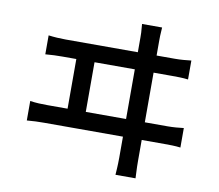

<svg xmlns="http://www.w3.org/2000/svg" viewBox="-87 -882 1174 1028"><g transform="rotate(10 500.0 -368.0)"><path d="M122 -631V-528C154 -531 186 -532 215 -532H290V-262H179C150 -262 117 -263 86 -268V-162C119 -165 150 -166 179 -166H608V-51C608 -41 608 -10 604 42H713C710 -10 710 -43 710 -53V-166H834C855 -166 894 -166 921 -162V-268C896 -265 866 -262 834 -262H710V-532H810C831 -532 870 -532 898 -528V-631C871 -628 843 -625 810 -625H710V-704C710 -717 710 -741 713 -778H604C608 -739 608 -718 608 -704V-625H215C186 -625 152 -627 122 -631ZM608 -262H389V-532H608Z"/></g></svg>

Font: ChiuKong Gothic CL Medium
Style: Regular
Weight: 500
Designer: Ryoko NISHIZUKA 西塚涼子 (kana, bopomofo & ideographs); Paul D. Hunt (Latin, Greek & Cyrillic); Sandoll Communications 산돌커뮤니
Foundry: Adobe
Version: Version 1.300